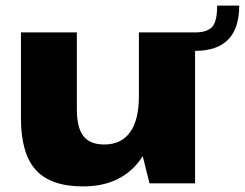

<svg xmlns="http://www.w3.org/2000/svg" viewBox="-20 -656 876 687"><path d="M255 -265Q255 -199 278.5 -169Q302 -139 353 -139Q414 -139 445.5 -183Q477 -227 477 -311L545 -400V-328Q545 -164 476 -76.5Q407 11 277 11Q162 11 108.5 -47.5Q55 -106 55 -233V-540H255ZM678 0H515L477 -152V-540H678ZM678 -540Q721 -540 739 -559.5Q757 -579 757 -636H836Q836 -474 678 -474Z"/></svg>

Font: Pathway Extreme 28pt ExtraBold
Style: Regular
Weight: 800
Designer: Eduardo Rodriguez Tunni
Foundry: Eduardo Rodriguez Tunni
Version: Version 1.001;gftools[0.9.26]